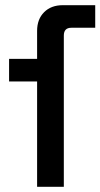

<svg xmlns="http://www.w3.org/2000/svg" viewBox="-20 -720 387 740"><path d="M123 0V-406H15V-493H123V-601Q123 -646 150 -673Q177 -700 222 -700H347V-613H255Q226 -613 226 -583V0Z"/></svg>

Font: Space Grotesk Frontify Medium
Style: Regular
Weight: 500
Designer: Florian Karsten
Version: Version 2.000